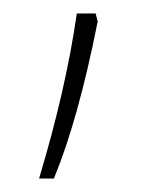

<svg xmlns="http://www.w3.org/2000/svg" viewBox="-20 -136 223 285"><path d="M125 -104Q96 42 60 129H38Q78 -4 94 -116H122Z"/></svg>

Font: Noto Sans Arabic CondThin
Style: Regular
Weight: 250
Width: 3
Designer: Nadine Chahine
Foundry: Monotype Imaging Inc.
Version: Version 1.001